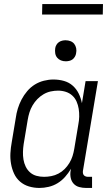

<svg xmlns="http://www.w3.org/2000/svg" viewBox="-20 -921 540 949"><path d="M175 8Q148 8 123 0.5Q98 -7 79 -23.5Q60 -40 49.5 -63Q39 -86 34.5 -111.5Q30 -137 31.5 -164Q33 -191 38 -218L58 -338Q61 -361 68 -384Q75 -407 86.5 -429Q98 -451 114.5 -470.5Q131 -490 152 -503Q173 -516 197 -522Q221 -528 244 -528Q271 -528 296 -521Q321 -514 339.5 -497.5Q358 -481 369 -458.5Q380 -436 385 -411L403 -520H464L390 -77Q389 -71 390 -65Q391 -59 394.5 -55Q398 -51 403.5 -49Q409 -47 415 -47H435V8H406Q388 8 371.5 3.5Q355 -1 344 -13Q333 -25 329.5 -42Q326 -59 329 -77L331 -87Q318 -65 301.5 -46.5Q285 -28 264.5 -15.5Q244 -3 220.5 2.5Q197 8 175 8ZM198 -47Q215 -47 233.5 -50.5Q252 -54 269 -63Q286 -72 299.5 -85.5Q313 -99 323 -115.5Q333 -132 338.5 -149.5Q344 -167 347 -185L367 -305Q371 -325 371.5 -344.5Q372 -364 369 -383Q366 -402 358.5 -419Q351 -436 337.5 -448.5Q324 -461 305.5 -467Q287 -473 267 -473Q249 -473 230.5 -469Q212 -465 195 -455Q178 -445 164.5 -431Q151 -417 141 -400Q131 -383 125.5 -365Q120 -347 117 -329L97 -209Q94 -189 93.5 -170Q93 -151 96 -132.5Q99 -114 107 -97.5Q115 -81 128.5 -69Q142 -57 160 -52Q178 -47 198 -47ZM305 -618Q292 -618 281 -622.5Q270 -627 262.5 -636Q255 -645 253 -657.5Q251 -670 253 -683Q254 -691 259 -699.5Q264 -708 271.5 -713Q279 -718 287.5 -720Q296 -722 304 -722Q317 -722 328.5 -717.5Q340 -713 347 -704Q354 -695 356.5 -682.5Q359 -670 356 -657Q355 -649 350 -640.5Q345 -632 338 -627Q331 -622 322 -620Q313 -618 305 -618ZM188 -849 189 -901H489L488 -849Z"/></svg>

Font: Iosevka Term Curly Light
Style: Italic
Weight: 300
Italic angle: -9°
Designer: Belleve Invis
Foundry: Belleve Invis
Version: Version 32.3.0